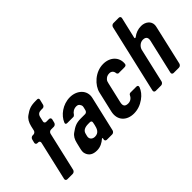

<svg xmlns="http://www.w3.org/2000/svg" viewBox="-36 -1153 1645 1645"><g transform="rotate(-45 787.0 -330.5)"><path d="M108 0H174C186 0 198 -10 201 -22L283 -378C286 -390 298 -400 310 -400H345C357 -400 369 -410 372 -422L380 -454C383 -466 375 -476 363 -476H328C316 -476 308 -486 311 -498L321 -542C327 -567 343 -579 369 -579H389C400 -579 410 -588 413 -599L425 -649C427 -659 421 -667 411 -667H392C329 -667 303 -654 262 -625C236 -607 220 -579 211 -542L201 -498C198 -486 186 -476 174 -476H164C152 -476 140 -466 137 -454L129 -422C126 -410 134 -400 146 -400H156C168 -400 176 -390 173 -378L91 -22C88 -10 96 0 108 0Z M572 -31 570 -22C567 -10 575 0 587 0H652C664 0 676 -10 679 -22L753 -341C772 -422 705 -482 621 -482C533 -482 459 -424 434 -362C428 -348 435 -341 449 -341H523C528 -341 537 -347 540 -352C551 -371 574 -388 604 -388C619 -388 629 -383 635 -374C648 -355 646 -348 641 -328L636 -308C633 -296 622 -287 611 -287H558C502 -287 476 -272 434 -242C409 -225 394 -198 386 -163L373 -109C369 -90 364 -71 372 -50C385 -13 415 6 463 6C506 6 539 -14 564 -36C568 -40 573 -37 572 -31ZM571 -209H592C604 -209 611 -200 608 -188L603 -163C595 -129 583 -90 534 -90C503 -90 483 -112 489 -140L495 -164C502 -195 528 -209 571 -209Z M911 6C955 6 997 -8 1036 -36C1071 -61 1091 -88 1104 -121C1108 -134 1102 -143 1089 -143H1015C1009 -143 1000 -137 998 -132C988 -110 968 -90 937 -90C897 -90 888 -111 896 -146L939 -332C942 -347 946 -358 954 -366C966 -379 981 -388 1005 -388C1031 -388 1046 -370 1047 -347C1048 -341 1055 -332 1061 -332H1132C1146 -332 1156 -337 1157 -351C1165 -427 1107 -482 1024 -482C925 -482 845 -401 829 -332L786 -146C764 -52 825 6 911 6Z M1484 -482C1446 -482 1413 -470 1384 -447C1378 -442 1369 -445 1371 -452L1416 -645C1419 -657 1411 -667 1399 -667H1333C1321 -667 1309 -657 1306 -645L1162 -22C1159 -10 1167 0 1179 0H1245C1257 0 1269 -10 1272 -22L1344 -334C1350 -358 1376 -388 1411 -388C1448 -388 1459 -367 1451 -334L1379 -22C1376 -10 1384 0 1396 0H1461C1473 0 1485 -10 1488 -22L1568 -370C1571 -384 1574 -395 1574 -404C1575 -450 1534 -482 1484 -482Z"/></g></svg>

Font: DIN Rundschrift
Style: MittelKursiv
Weight: 400
Version: Version 1.027